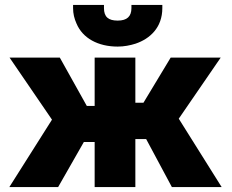

<svg xmlns="http://www.w3.org/2000/svg" viewBox="-20 -763 945 783"><path d="M18 0H217L322 -184H366V0H532V-196H576L681 0H884L709 -279L880 -528H676L565 -344H532V-528H366V-331H334L224 -528H19L192 -275ZM278 -730C278 -707 283 -687 292 -667C317 -607 380 -573 460 -573C486 -573 511 -578 533 -585C592 -605 642 -651 642 -730V-743H516V-730C516 -696 498 -679 460 -679C422 -679 404 -694 404 -730V-743H278Z"/></svg>

Font: Asimov Pro
Style: Ult
Weight: 900
Designer: Google
Version: Version 2.000980; 2014